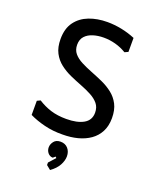

<svg xmlns="http://www.w3.org/2000/svg" viewBox="-170 -811 938 1148"><g transform="rotate(20 299.0 -237.5)"><path d="M288 12Q227 13 172.5 -0.5Q118 -14 75 -35V-125L96 -135Q135 -110 178 -96.5Q221 -83 277 -83Q346 -83 386.5 -106Q427 -129 427 -177Q427 -211 408.5 -233.5Q390 -256 359 -272.5Q328 -289 291.5 -303Q255 -317 218 -333.5Q181 -350 150 -374Q119 -398 100.5 -433.5Q82 -469 82 -521Q82 -588 113 -630Q144 -672 196 -692Q248 -712 312 -712Q356 -712 401.5 -703Q447 -694 490 -676V-587L468 -577Q435 -597 398 -607Q361 -617 323 -617Q287 -617 256 -607.5Q225 -598 206 -577.5Q187 -557 187 -523Q187 -490 205.5 -468Q224 -446 255 -430Q286 -414 323 -399.5Q360 -385 397 -368.5Q434 -352 465 -328Q496 -304 514.5 -268.5Q533 -233 533 -181Q533 -131 514 -94.5Q495 -58 461.5 -34.5Q428 -11 384 0.5Q340 12 288 12ZM291 237 264 215V199L302 157L295 150L281 162Q262 162 249.5 147Q237 132 237 112Q237 92 251 74Q265 56 293 56Q323 56 340.5 76Q358 96 358 126Q358 153 342 182.5Q326 212 291 237Z"/></g></svg>

Font: AR One Sans Medium
Style: Regular
Weight: 500
Designer: Niteesh Yadav
Foundry: Niteesh Yadav
Version: Version 1.001;gftools[0.9.33]